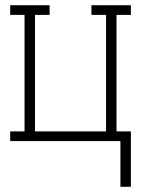

<svg xmlns="http://www.w3.org/2000/svg" viewBox="-20 -540 540 735"><path d="M441 175V0H19V-37H74V-483H19V-520H170V-483H114V-37H386V-483H330V-520H481V-483H426V-37H481V175Z"/></svg>

Font: Iosevka Curly Slab Extralight
Style: Regular
Weight: 200
Monospace: yes
Designer: Belleve Invis
Foundry: Belleve Invis
Version: Version 22.1.2; ttfautohint (v1.8.4)